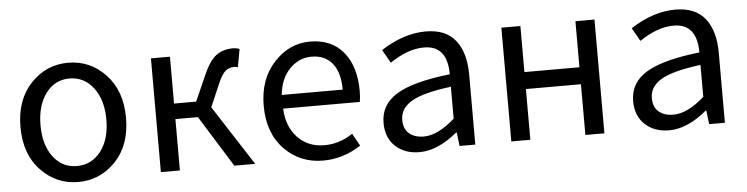

<svg xmlns="http://www.w3.org/2000/svg" viewBox="-40 -729 3550 913"><g transform="rotate(-5 1735.0 -272.5)"><path d="M481 -64.5Q407.2 12.7 302.7 12.7Q198.2 12.7 124.5 -64.5Q50.8 -141.6 50.8 -271.5Q50.8 -401.4 124.5 -479Q198.2 -556.6 302.7 -556.6Q407.2 -556.6 481 -479Q554.7 -401.4 554.7 -271.5Q554.7 -141.6 481 -64.5ZM189.5 -120.6Q232.4 -63.5 302.7 -63.5Q373 -63.5 417 -120.6Q460.9 -177.7 460.9 -271.5Q460.9 -365.2 417 -423.3Q373 -481.4 302.7 -481.4Q232.4 -481.4 189.5 -423.3Q146.5 -365.2 146.5 -271.5Q146.5 -177.7 189.5 -120.6Z M962.9 -286.1 1147.5 0H1047.9L895.5 -245.1H788.1V0H697.3V-543H788.1V-319.3H893.6L947.3 -440.4Q976.6 -507.8 1009.3 -532.2Q1042 -556.6 1089.8 -556.6Q1105.5 -556.6 1121.1 -550.8L1105.5 -464.8Q1096.7 -467.8 1087.9 -467.8Q1063.5 -467.8 1045.9 -453.1Q1028.3 -438.5 1008.8 -392.6Z M1471.7 12.7Q1360.4 12.7 1286.1 -64.5Q1211.9 -141.6 1211.9 -271.5Q1211.9 -398.4 1285.2 -477.5Q1358.4 -556.6 1457 -556.6Q1559.6 -556.6 1616.2 -488.3Q1672.9 -419.9 1672.9 -301.8Q1672.9 -275.4 1668.9 -250H1302.7Q1306.6 -163.1 1356.4 -111.3Q1406.2 -59.6 1483.4 -59.6Q1556.6 -59.6 1619.1 -102.5L1652.3 -43Q1567.4 12.7 1471.7 12.7ZM1301.8 -315.4H1592.8Q1592.8 -397.5 1557.6 -440.9Q1522.5 -484.4 1458 -484.4Q1398.4 -484.4 1354 -439Q1309.6 -393.6 1301.8 -315.4Z M1931.6 12.7Q1861.3 12.7 1816.9 -28.3Q1772.5 -69.3 1772.5 -140.6Q1772.5 -228.5 1852.1 -276.4Q1931.6 -324.2 2106.4 -343.8Q2106.4 -481.4 1995.1 -481.4Q1918 -481.4 1832 -422.9L1795.9 -486.3Q1904.3 -556.6 2009.8 -556.6Q2105.5 -556.6 2151.9 -497.6Q2198.2 -438.5 2198.2 -334V0H2123L2115.2 -65.4H2112.3Q2018.6 12.7 1931.6 12.7ZM1958 -59.6Q2025.4 -59.6 2106.4 -131.8V-284.2Q1973.6 -267.6 1918 -234.9Q1862.3 -202.1 1862.3 -147.5Q1862.3 -103.5 1888.7 -81.5Q1915 -59.6 1958 -59.6Z M2370.1 0V-543H2460.9V-323.2H2723.6V-543H2814.5V0H2723.6V-242.2H2460.9V0Z M3123 12.7Q3052.7 12.7 3008.3 -28.3Q2963.9 -69.3 2963.9 -140.6Q2963.9 -228.5 3043.5 -276.4Q3123 -324.2 3297.9 -343.8Q3297.9 -481.4 3186.5 -481.4Q3109.4 -481.4 3023.4 -422.9L2987.3 -486.3Q3095.7 -556.6 3201.2 -556.6Q3296.9 -556.6 3343.3 -497.6Q3389.6 -438.5 3389.6 -334V0H3314.5L3306.6 -65.4H3303.7Q3210 12.7 3123 12.7ZM3149.4 -59.6Q3216.8 -59.6 3297.9 -131.8V-284.2Q3165 -267.6 3109.4 -234.9Q3053.7 -202.1 3053.7 -147.5Q3053.7 -103.5 3080.1 -81.5Q3106.4 -59.6 3149.4 -59.6Z"/></g></svg>

Font: GenYoGothic TW TTF Regular
Style: Regular
Weight: 400
Version: Version 1.300